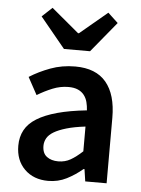

<svg xmlns="http://www.w3.org/2000/svg" viewBox="-54 -796 624 850"><g transform="rotate(5 258.0 -370.5)"><path d="M192 12Q127 12 87 -27.5Q47 -67 47 -132Q47 -171 63.5 -201.5Q80 -232 115.5 -254Q151 -276 205.5 -291Q260 -306 336 -314Q335 -333 330.5 -350.5Q326 -368 315.5 -381.5Q305 -395 288 -402.5Q271 -410 246 -410Q210 -410 175.5 -396Q141 -382 108 -362L66 -439Q107 -465 158 -484Q209 -503 268 -503Q360 -503 405.5 -448.5Q451 -394 451 -291V0H356L348 -54H344Q311 -26 273.5 -7Q236 12 192 12ZM229 -78Q259 -78 283.5 -92Q308 -106 336 -132V-242Q286 -236 252 -226Q218 -216 197 -203.5Q176 -191 167 -175Q158 -159 158 -141Q158 -108 178 -93Q198 -78 229 -78ZM211 -576 100 -711 145 -753 267 -651H271L393 -753L438 -711L327 -576Z"/></g></svg>

Font: Processing Sans Pro Semibold
Style: Regular
Weight: 600
Designer: Paul D. Hunt
Foundry: Adobe Systems Incorporated
Version: Version 2.020;PS 2.000;hotconv 1.0.86;makeotf.lib2.5.63406